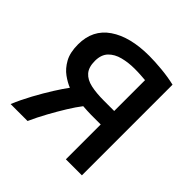

<svg xmlns="http://www.w3.org/2000/svg" viewBox="-179 -858 1017 1017"><g transform="rotate(45 329.0 -350.0)"><path d="M40 0Q62 -53 92 -108Q122 -163 151 -209Q180 -255 201 -283Q173 -294 142.5 -316Q112 -338 90.5 -376.5Q69 -415 69 -476Q69 -586 152.5 -643Q236 -700 379 -700Q421 -700 474 -695Q527 -690 574 -679V0H454V-261H381Q367 -261 351.5 -262Q336 -263 320 -264Q296 -233 269.5 -190Q243 -147 216 -98Q189 -49 167 0ZM378 -362H454V-593Q440 -594 419.5 -595.5Q399 -597 372 -597Q326 -597 285 -586.5Q244 -576 219 -550Q194 -524 194 -477Q194 -430 216 -405Q238 -380 279 -371Q320 -362 378 -362Z"/></g></svg>

Font: Ubuntu Sans SemiBold
Style: Regular
Weight: 600
Designer: Dalton Maag Ltd
Foundry: Dalton Maag Ltd
Version: Version 1.006; ttfautohint (v1.8.4.7-5d5b)